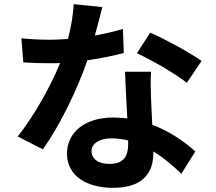

<svg xmlns="http://www.w3.org/2000/svg" viewBox="-20 -839 1040 923"><path d="M472 -805 334 -819C332 -767 321 -707 307 -652C276 -649 246 -648 216 -648C179 -648 126 -650 83 -655L92 -539C135 -536 176 -535 217 -535C234 -535 251 -535 269 -536C225 -428 144 -281 65 -183L186 -121C267 -234 352 -409 400 -549C467 -559 529 -572 575 -584L571 -700C532 -688 485 -677 436 -668C451 -722 464 -773 472 -805ZM420 -113C420 -148 457 -174 515 -174C543 -174 570 -170 596 -164C596 -156 596 -150 596 -144C596 -89 575 -51 506 -51C451 -51 420 -76 420 -113ZM706 -494H581C583 -433 588 -344 592 -270C569 -272 547 -274 523 -274C384 -274 302 -199 302 -101C302 9 400 64 524 64C666 64 717 -8 717 -101C717 -104 717 -108 717 -111C772 -78 817 -36 852 -4L919 -111C868 -157 798 -207 712 -239C710 -289 707 -337 706 -366C705 -410 703 -452 706 -494ZM878 -441 949 -546C898 -583 774 -651 702 -682L638 -583C706 -552 820 -487 878 -441Z"/></svg>

Font: Noto Sans HK
Style: Bold
Weight: 700
Designer: Ryoko NISHIZUKA 西塚涼子 (kana, bopomofo & ideographs); Paul D. Hunt (Latin, Greek & Cyrillic); Sandoll Communications 산돌커뮤니
Foundry: Adobe
Version: Version 2.002;hotconv 1.0.116;makeotfexe 2.5.65601